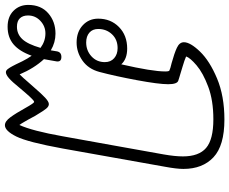

<svg xmlns="http://www.w3.org/2000/svg" viewBox="-127 -542 934 782"><g transform="rotate(90 340.0 -151.0)"><path d="M637 -431Q637 -403 628 -355L554 60Q528 203 505 249.5Q482 296 459 296Q443 296 426.5 273.5Q410 251 389 213Q369 177 364 177Q359 177 343 194.5Q327 212 307 236Q282 267 267.5 279.5Q253 292 243 292Q236 292 230 284Q224 276 218.5 265.5Q213 255 211 251Q209 246 198.5 225Q188 204 176 187Q158 237 129.5 261Q101 285 58 285Q17 285 -7 261Q-31 237 -31 201Q-31 149 3 119.5Q37 90 86 90Q122 90 154 109L158 85Q161 66 181 66Q202 66 199 86L190 137Q227 177 252 236Q268 220 283 202L306 176Q330 148 346.5 132.5Q363 117 373 117Q383 117 392 128.5Q401 140 409.5 154.5Q418 169 421 173Q433 195 435 199Q438 204 445 216.5Q452 229 458 237Q482 185 504 61L542 -150Q553 -208 578 -351Q586 -397 586 -429Q586 -494 551.5 -523.5Q517 -553 435 -553Q358 -553 302 -532Q246 -511 215 -484.5Q184 -458 179 -442Q195 -435 219 -428Q243 -421 252 -418Q259 -416 265.5 -414Q272 -412 278 -410Q292 -405 292 -369Q292 -330 275.5 -241.5Q259 -153 242 -89Q230 -44 196 -20Q162 4 122 4Q79 4 52 -21Q25 -46 25 -84Q25 -135 59 -168.5Q93 -202 147 -202Q189 -202 211 -178Q240 -304 240 -357Q240 -373 236 -374Q228 -378 206 -383Q166 -394 143.5 -404.5Q121 -415 121 -433Q121 -459 159 -498.5Q197 -538 268.5 -568Q340 -598 436 -598Q542 -598 589.5 -553.5Q637 -509 637 -431ZM202 -111Q202 -135 186 -149Q170 -163 145 -163Q110 -163 88.5 -140Q67 -117 67 -84Q67 -61 82 -48Q97 -35 122 -35Q155 -35 178.5 -56.5Q202 -78 202 -111ZM144 151Q117 131 85 131Q56 131 34 151.5Q12 172 12 202Q12 223 23.5 235Q35 247 58 247Q88 247 108.5 225Q129 203 144 151Z"/></g></svg>

Font: Mali Light
Style: Italic
Weight: 300
Italic angle: -10°
Version: Version 1.000; ttfautohint (v1.6)